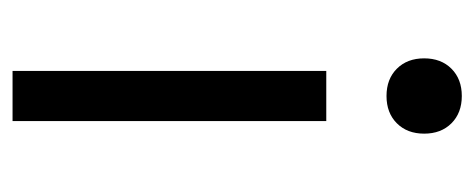

<svg xmlns="http://www.w3.org/2000/svg" viewBox="-245 -511 756 306"><g transform="rotate(90 133.0 -358.0)"><path d="M173 -500V0H93V-500ZM133 -596Q106 -596 89.5 -612.5Q73 -629 73 -656Q73 -683 89.5 -699.5Q106 -716 133 -716Q160 -716 176.5 -699.5Q193 -683 193 -656Q193 -629 176.5 -612.5Q160 -596 133 -596Z"/></g></svg>

Font: Work Sans
Style: Regular
Weight: 400
Designer: Wei Huang
Foundry: Wei Huang
Version: Version 2.006; ttfautohint (v1.8.1.43-b0c9)